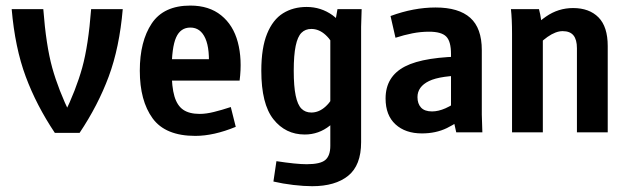

<svg xmlns="http://www.w3.org/2000/svg" viewBox="-20 -470 2228 682"><path d="M303.7 -437.5H416Q404.3 -300.8 366.2 -198.2Q328.1 -95.7 262.7 2H174.8Q109.4 -95.7 71.3 -198.2Q33.2 -300.8 21.5 -437.5H133.8Q143.6 -308.6 165.5 -229.5Q187.5 -150.4 230.5 -62.5H207Q250 -150.4 272 -229.5Q293.9 -308.6 303.7 -437.5Z M656.2 -450.2Q722.7 -450.2 765.6 -415.5Q808.6 -380.9 824.7 -320.3Q840.8 -259.8 831.1 -183.6H537.1V-259.8H759.8L720.7 -218.8Q726.6 -294.9 709.5 -333.5Q692.4 -372.1 656.2 -372.1Q621.1 -372.1 605.5 -336.9Q589.8 -301.8 589.8 -218.8Q589.8 -161.1 599.6 -127.9Q609.4 -94.7 630.9 -80.1Q652.3 -65.4 689.5 -65.4Q711.9 -65.4 739.7 -72.3Q767.6 -79.1 799.8 -89.8L817.4 -19.5Q739.3 12.7 673.8 12.7Q567.4 12.7 522 -49.8Q476.6 -112.3 476.6 -218.8Q476.6 -323.2 519 -386.7Q561.5 -450.2 656.2 -450.2Z M951.2 174.8 961.9 102.5Q1032.2 113.3 1069.3 113.3Q1118.2 113.3 1135.7 98.1Q1153.3 83 1153.3 47.9V-347.7H1163.1L1178.7 -437.5H1264.6L1262.7 -375V35.2Q1262.7 117.2 1216.8 154.3Q1170.9 191.4 1088.9 191.4Q1059.6 191.4 1022 187Q984.4 182.6 951.2 174.8ZM908.2 -218.8Q908.2 -299.8 928.7 -350.1Q949.2 -400.4 985.4 -422.9Q1021.5 -445.3 1069.3 -445.3Q1120.1 -445.3 1161.1 -416Q1202.1 -386.7 1233.4 -309.6L1176.8 -285.2Q1160.2 -324.2 1136.7 -345.7Q1113.3 -367.2 1085.9 -367.2Q1064.5 -367.2 1050.8 -353.5Q1037.1 -339.8 1030.3 -307.1Q1023.4 -274.4 1023.4 -218.8Q1023.4 -163.1 1030.3 -130.4Q1037.1 -97.7 1050.8 -84Q1064.5 -70.3 1085.9 -70.3Q1113.3 -70.3 1136.7 -91.8Q1160.2 -113.3 1176.8 -152.3L1222.7 -133.8Q1191.4 -55.7 1151.9 -23.9Q1112.3 7.8 1062.5 7.8Q994.1 7.8 951.2 -46.4Q908.2 -100.6 908.2 -218.8Z M1503.9 -357.4Q1474.6 -357.4 1444.8 -351.6Q1415 -345.7 1384.8 -335.9L1367.2 -413.1Q1449.2 -443.4 1527.3 -443.4Q1609.4 -443.4 1650.4 -406.7Q1691.4 -370.1 1691.4 -292V-62.5L1693.4 0H1600.6L1582 -83V-278.3Q1582 -323.2 1564.9 -340.3Q1547.9 -357.4 1503.9 -357.4ZM1462.9 -125Q1462.9 -101.6 1475.6 -87.9Q1488.3 -74.2 1514.6 -74.2Q1537.1 -74.2 1562.5 -85.4Q1587.9 -96.7 1627 -124L1630.9 -127L1657.2 -73.2Q1656.2 -72.3 1654.3 -71.3Q1606.4 -34.2 1567.4 -15.1Q1528.3 3.9 1478.5 3.9Q1419.9 3.9 1384.8 -28.3Q1349.6 -60.5 1349.6 -120.1Q1349.6 -198.2 1418.5 -233.9Q1487.3 -269.5 1643.6 -269.5V-202.1Q1544.9 -202.1 1503.9 -182.1Q1462.9 -162.1 1462.9 -125Z M1794.9 -437.5H1894.5Q1899.4 -419.9 1902.8 -395Q1906.2 -370.1 1906.2 -347.7V-342.8H1908.2V0H1798.8V-349.6Q1798.8 -402.3 1794.9 -437.5ZM1978.5 -359.4Q1954.1 -359.4 1924.8 -338.9Q1895.5 -318.4 1871.1 -285.2L1828.1 -326.2Q1876 -380.9 1919.4 -411.1Q1962.9 -441.4 2015.6 -441.4Q2073.2 -441.4 2106 -408.2Q2138.7 -375 2138.7 -306.6V0H2029.3V-298.8Q2029.3 -329.1 2017.1 -344.2Q2004.9 -359.4 1978.5 -359.4Z"/></svg>

Font: Sudo Var
Style: Regular
Weight: 400
Monospace: yes
Designer: Jens Kutilek
Foundry: Jens Kutilek
Version: Version 0.065;FEAKit 1.0